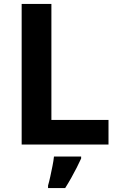

<svg xmlns="http://www.w3.org/2000/svg" viewBox="-20 -734 605 975"><path d="M90 0V-714H241V-125H531V0ZM392 71Q382 93 369.5 117.5Q357 142 342.5 168Q328 194 311 221H224V208Q230 188 235.5 162Q241 136 246.5 109Q252 82 254 61H392Z"/></svg>

Font: Noto Sans Hebrew
Style: Bold
Weight: 700
Designer: Monotype Design Team
Foundry: Monotype Imaging Inc.
Version: Version 2.003